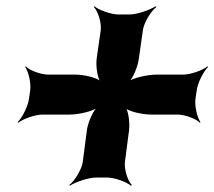

<svg xmlns="http://www.w3.org/2000/svg" viewBox="-20 -635 681 610"><path d="M421 -448 434 -539C437 -563 460 -600 477 -613L474 -615C456 -603 415 -589 391 -589H357C333 -589 294 -603 280 -615L278 -613C291 -600 303 -563 300 -539L287 -448C284 -424 290 -384 301 -372L303 -374C293 -387 249 -398 219 -398H133C109 -398 73 -412 62 -424L60 -422C70 -409 79 -372 76 -348L72 -321C69 -297 50 -260 36 -247L38 -245C53 -257 91 -271 115 -271H201C231 -271 278 -282 292 -295L291 -297C276 -285 259 -245 256 -221L243 -121C240 -97 217 -60 200 -47L202 -45C220 -57 262 -71 286 -71H320C344 -71 382 -57 396 -45L399 -47C386 -60 374 -97 377 -121L390 -221C393 -245 388 -285 377 -297L374 -295C384 -282 430 -271 460 -271H544C568 -271 604 -257 615 -245L617 -247C607 -260 598 -297 601 -321L605 -348C608 -372 627 -409 641 -422L639 -424C624 -412 586 -398 562 -398H478C448 -398 399 -387 385 -374L387 -372C402 -384 418 -424 421 -448Z"/></svg>

Font: Asimov
Style: EdgeWideIt
Weight: 500
Designer: Google
Version: Version 2.000980: 2014